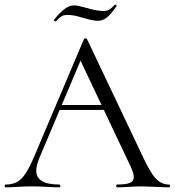

<svg xmlns="http://www.w3.org/2000/svg" viewBox="-24 -801 747 821"><path d="M228 -352H434L441 -331H213ZM699 0Q680 0 640 -2Q600 -4 582 -4Q560 -4 526 -2Q494 0 477 0Q473 0 473 -6Q473 -12 477 -12Q515 -12 531.5 -19Q548 -26 548 -44Q548 -59 536 -86L314 -555L339 -586L145 -127Q131 -93 131 -71Q131 -12 229 -12Q234 -12 234 -6Q234 0 229 0Q211 0 177 -2Q139 -4 111 -4Q85 -4 51 -2Q21 0 1 0Q-4 0 -4 -6Q-4 -12 1 -12Q29 -12 48.5 -22.5Q68 -33 85.5 -59.5Q103 -86 124 -136L335 -634Q337 -637 342 -637Q347 -637 348 -634L584 -137Q618 -63 642 -37.5Q666 -12 699 -12Q703 -12 703 -6Q703 0 699 0ZM467 -781H468Q471 -781 473.5 -778.5Q476 -776 474 -774Q448 -737 431 -724.5Q414 -712 395 -712Q374 -712 334 -724Q330 -725 308.5 -731Q287 -737 265 -737Q249 -737 240.5 -732Q232 -727 225.5 -720Q219 -713 215 -710H213Q210 -710 208 -712.5Q206 -715 208 -717Q225 -740 247.5 -759Q270 -778 293 -778Q307 -778 343 -768Q389 -754 418 -754Q435 -754 445 -761Q455 -768 467 -781Z"/></svg>

Font: Cormorant Unicase
Style: Regular
Weight: 400
Designer: Christian Thalmann (Catharsis Fonts)
Foundry: Catharsis Fonts
Version: Version 4.000